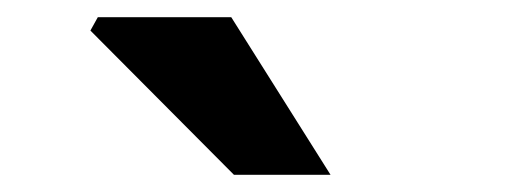

<svg xmlns="http://www.w3.org/2000/svg" viewBox="-20 -773 595 223"><path d="M251.7 -570 85 -737.5 93.6 -753H248.6L363.9 -570Z"/></svg>

Font: Mada
Style: Regular
Weight: 400
Designer: Khaled Hosny
Version: Version 1.5